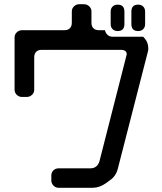

<svg xmlns="http://www.w3.org/2000/svg" viewBox="-20 -785 768 909"><path d="M477 -642H448Q432 -642 422.5 -651Q413 -660 413 -677V-731Q413 -745 402.5 -755Q392 -765 377 -765H355Q341 -765 330.5 -755Q320 -745 320 -731V-677Q320 -661 311 -651.5Q302 -642 285 -642H84Q70 -642 59.5 -632Q49 -622 49 -608V-360Q49 -346 59.5 -336Q70 -326 84 -326H106Q121 -326 131.5 -336Q142 -346 142 -360V-514Q142 -530 151 -539.5Q160 -549 177 -549H552Q580 -549 580 -528Q580 -527 574 -504L451 -22Q441 12 407 12H257Q243 12 233 21.5Q223 31 223 46V69Q223 83 233 93.5Q243 104 257 104H419Q451 104 482 82L501 68Q529 49 538 13L680 -540Q682 -546 682 -549Q682 -551 682 -552.5Q682 -554 682 -556Q682 -583 666 -602L658 -611H515Q498 -611 488.5 -620.5Q479 -630 477 -642ZM634 -638Q649 -638 658 -647Q667 -656 667 -671V-730Q667 -745 658 -754Q649 -763 634 -763Q602 -763 602 -730V-671Q602 -638 634 -638ZM537 -638Q569 -638 569 -671V-730Q569 -763 537 -763Q522 -763 513 -754Q504 -745 504 -730V-671Q504 -656 513 -647Q522 -638 537 -638Z"/></svg>

Font: WDXL Lubrifont SC
Style: Regular
Weight: 400
Designer: [WDXL Lubrifont] Copyright 2020-2022 (c) NightFurySL2001, Skr-ZERO; [ZCOOL QingKe HuangYou] Copyright 2018-2022 (c) The 
Version: Version 2.001;hotconv 1.1.1;makeotfexe 2.6.0